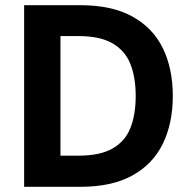

<svg xmlns="http://www.w3.org/2000/svg" viewBox="-20 -720 734 740"><path d="M73 0V-700H289Q411 -700 490 -656.5Q569 -613 607.5 -534.5Q646 -456 646 -350Q646 -245 607.5 -166Q569 -87 490 -43.5Q411 0 289 0ZM213 -120H282Q365 -120 413.5 -147.5Q462 -175 482.5 -226.5Q503 -278 503 -350Q503 -422 482.5 -473.5Q462 -525 413.5 -553Q365 -581 282 -581H213Z"/></svg>

Font: DM Sans 10pt ExtraBold
Style: Regular
Weight: 800
Version: Version 4.004;gftools[0.9.30]